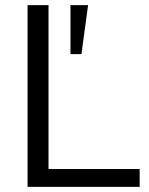

<svg xmlns="http://www.w3.org/2000/svg" viewBox="-20 -732 585 752"><path d="M88 0V-712H170V-70H527V0ZM299 -520H256V-712H325Z"/></svg>

Font: PRinguin Sans
Style: Regular
Weight: 400
Designer: Vernon Adams
Foundry: Vernon Adams
Version: ""